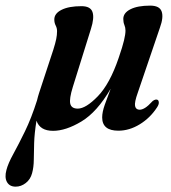

<svg xmlns="http://www.w3.org/2000/svg" viewBox="-93 -468 625 700"><path d="M101.5 -287Q109 -311 112 -325.8Q115 -340.5 115 -354.5Q115 -365.5 110 -375Q105 -384.5 105 -397Q105 -419 131.5 -432.2Q158 -445.5 204 -445.5Q237 -445.5 244.2 -424.2Q251.5 -403 238.5 -362.5L172.5 -151Q159 -107.5 163.2 -89.8Q167.5 -72 190.5 -72Q220 -72 263.8 -117.2Q307.5 -162.5 339.5 -256.5Q354 -298.5 359.2 -321Q364.5 -343.5 364.5 -356.5Q364.5 -367.5 360.5 -377Q356.5 -386.5 356.5 -399Q356.5 -421 382.5 -434.2Q408.5 -447.5 454.5 -447.5Q488.5 -447.5 496.2 -426.5Q504 -405.5 490 -367L409.5 -130.5Q396.5 -94.5 399.5 -81.2Q402.5 -68 416 -68Q425 -68 436 -74.8Q447 -81.5 464 -100Q474.5 -107.5 481.5 -104Q485.5 -102 486 -94.5Q486.5 -87 479.5 -76.5Q454.5 -38 416.5 -14.8Q378.5 8.5 338.5 8.5Q279.5 8.5 279.5 -40Q279.5 -59.5 289.2 -86.8Q299 -114 310.5 -144.5Q261 -59.5 204 -25.2Q147 9 100.5 9Q52.5 9 40 -28Q32.5 18.5 31.5 53.5Q30.5 88.5 30.2 115Q30 141.5 24 163.5Q18 186 1 199.2Q-16 212.5 -36 212.5Q-58 212.5 -67.5 195.8Q-77 179 -69.5 151.5Q-63.5 128 -44.5 93.5Q-25.5 59 -2 10.8Q21.5 -37.5 42 -102Q45 -115 49.5 -129Z"/></svg>

Font: Fraunces 144pt Soft SemiBold
Style: Italic
Weight: 600
Italic angle: -16°
Version: Version 1.000;[b76b70a41]